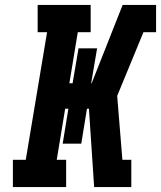

<svg xmlns="http://www.w3.org/2000/svg" viewBox="-20 -755 650 775"><path d="M32 0V-110H84L170 -625H132V-735H346V-625H294L260 -419H273L297 -560H372L348 -419H350L475 -735H610V-625H559L453 -368L474 -110H510V0H360L339 -316H331L308 -175H233L256 -316H243L209 -110H247V0Z"/></svg>

Font: Iosevka Slab XBdExObl
Style: Regular
Weight: 800
Width: 7
Italic angle: -9°
Monospace: yes
Designer: Belleve Invis
Foundry: Belleve Invis
Version: Version 11.1.0; ttfautohint (v1.8.3)